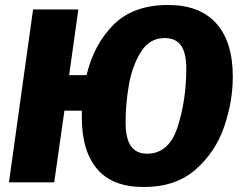

<svg xmlns="http://www.w3.org/2000/svg" viewBox="-20 -733 964 772"><path d="M916 -425Q916 -324 881 -222.5Q846 -121 766 -51Q686 19 558 19Q432 19 370.5 -53.5Q309 -126 309 -260V-288H239L198 0H16L113 -695H295L258 -431H328Q358 -556 437.5 -634.5Q517 -713 656 -713Q783 -713 849.5 -639Q916 -565 916 -425ZM729 -456Q729 -521 707.5 -550.5Q686 -580 642 -580Q581 -580 546 -523.5Q511 -467 498 -390Q485 -313 485 -242Q485 -176 506.5 -145.5Q528 -115 571 -115Q660 -115 694.5 -223.5Q729 -332 729 -456Z"/></svg>

Font: Trujillo ExtraBold
Style: Italic
Weight: 800
Italic angle: -8°
Designer: Fira Sans original fonts by bBox Type GmbH, Carrois Corporate GbR, & Edenspiekermann AG / Changes by Cristiano Sobral
Foundry: Fira Sans original fonts by bBox Type GmbH, Carrois Corporate GbR, & Edenspiekermann AG / Changes by Cristiano Sobral
Version: Version 4.301;July 28, 2020;FontCreator 13.0.0.2655 64-bit